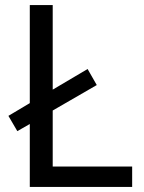

<svg xmlns="http://www.w3.org/2000/svg" viewBox="-20 -734 564 754"><path d="M97 0H499V-80H187V-300L360 -400L324 -463L187 -382V-714H97V-329L13 -279L48 -219L97 -247Z"/></svg>

Font: Noto Sans Elbasan
Style: Regular
Weight: 400
Designer: Monotype Design Team
Foundry: Monotype Imaging Inc.
Version: Version 2.004